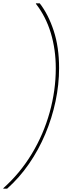

<svg xmlns="http://www.w3.org/2000/svg" viewBox="-46 -954 404 1160"><path d="M-3 186H-26V183Q75 93 146 -24.5Q217 -142 254 -275Q291 -408 291 -541Q291 -655 261 -754.5Q231 -854 171 -931V-934H194Q246 -867 278.5 -768Q311 -669 311 -543Q311 -443 289.5 -341.5Q268 -240 227.5 -144Q187 -48 129 36Q71 120 -3 186Z"/></svg>

Font: Poppins Variable
Style: Italic
Weight: 100
Italic angle: -10°
Designer: Jonny Pinhorn
Foundry: Indian Type Foundry
Version: Version 6.000